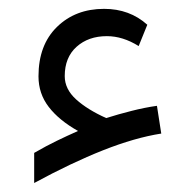

<svg xmlns="http://www.w3.org/2000/svg" viewBox="-20 -378 445 436"><path d="M157.2 -80.6Q113.8 -105 90.6 -135.3Q67.4 -165.5 67.4 -204.6Q67.4 -275.9 109.4 -316.9Q151.4 -357.9 216.3 -357.9Q274.4 -357.9 314.5 -321.8L294.9 -273.4Q258.8 -295.9 222.7 -295.9Q180.7 -295.9 153.8 -271.7Q127 -247.6 127 -205.1Q127 -175.8 152.8 -152.3Q178.7 -128.9 221.2 -109.9Q249 -118.7 278.8 -126.2Q308.6 -133.8 336.4 -137.7L346.2 -74.7Q286.6 -65.4 214.4 -36.9Q142.1 -8.3 57.6 37.6V-30.8Q86.4 -47.4 109.1 -58.3Q131.8 -69.3 157.2 -80.6Z"/></svg>

Font: Vazir Light WOL-UI
Style: Light-WOL-UI
Weight: 300
Designer: Saber Rastikerdar
Foundry: Saber Rastikerdar
Version: Version 30.1.0